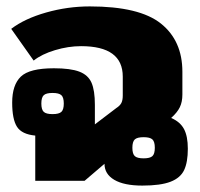

<svg xmlns="http://www.w3.org/2000/svg" viewBox="-20 -564 624 599"><path d="M306 -53 244 0H90V-141Q48 -145 33 -168.5Q18 -192 18 -244Q18 -299 45 -325Q72 -351 148 -351Q200 -351 227.5 -340.5Q255 -330 265.5 -306Q276 -282 276 -237V-176L343 -227Q354 -234 358.5 -242.5Q363 -251 363 -266V-325Q363 -420 233 -420Q193 -420 151.5 -407.5Q110 -395 85 -375L15 -474Q57 -506 124 -525Q191 -544 260 -544Q415 -544 482 -490.5Q549 -437 549 -340V-269Q549 -246 541 -229.5Q533 -213 514 -196Q542 -184 554 -161.5Q566 -139 566 -100Q566 -58 554.5 -33.5Q543 -9 512 3Q481 15 424 15Q367 15 336.5 -3Q306 -21 306 -53ZM179 -241Q179 -260 171.5 -267Q164 -274 144 -274Q124 -274 116.5 -267Q109 -260 109 -241Q109 -222 116.5 -215Q124 -208 144 -208Q164 -208 171.5 -215Q179 -222 179 -241ZM463 -103Q463 -122 455.5 -129Q448 -136 428 -136Q408 -136 400.5 -129Q393 -122 393 -103Q393 -84 400.5 -77Q408 -70 428 -70Q448 -70 455.5 -77Q463 -84 463 -103Z"/></svg>

Font: Pridi
Style: Bold
Weight: 700
Designer: Katatrad Team
Foundry: CadsonDemak
Version: Version 1.001